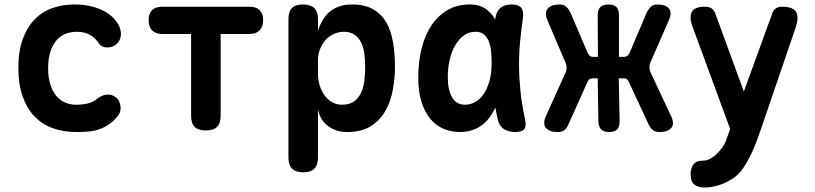

<svg xmlns="http://www.w3.org/2000/svg" viewBox="-20 -580 3640 858"><path d="M62 -277Q62 -352 82 -406Q102 -460 135.5 -494Q169 -528 214.5 -544Q260 -560 312 -560Q355 -560 389 -551.5Q423 -543 448.5 -528.5Q474 -514 490 -496Q506 -478 514 -460Q525 -432 517.5 -408.5Q510 -385 487 -374Q470 -366 450.5 -368.5Q431 -371 420 -388Q406 -411 381.5 -424.5Q357 -438 323 -438Q298 -438 274.5 -429.5Q251 -421 233.5 -401Q216 -381 205.5 -350Q195 -319 195 -275Q195 -234 205 -202.5Q215 -171 232 -151Q249 -131 271.5 -121.5Q294 -112 320 -112Q347 -112 371.5 -117.5Q396 -123 416 -140Q433 -154 455.5 -157Q478 -160 498 -145Q507 -138 512 -128Q517 -118 518.5 -106Q520 -94 517 -82Q514 -70 505 -60Q486 -37 465 -23Q444 -9 421 -1.5Q398 6 373 8Q348 10 321 10Q264 10 216.5 -7Q169 -24 135 -59Q101 -94 81.5 -148Q62 -202 62 -277Z M834 -428H706Q676 -428 660 -444Q644 -460 644 -490Q644 -519 659.5 -534.5Q675 -550 705 -550H1095Q1125 -550 1140.5 -534.5Q1156 -519 1156 -490Q1156 -460 1140 -444Q1124 -428 1094 -428H966V-63Q966 -29 950 -13Q934 3 900 3Q866 3 850 -13Q834 -29 834 -63Z M1334 -560Q1367 -560 1384 -544Q1401 -528 1401 -495V-444Q1409 -468 1421.5 -489.5Q1434 -511 1452 -526.5Q1470 -542 1495 -551Q1520 -560 1554 -560Q1611 -560 1648.5 -538Q1686 -516 1707 -478.5Q1728 -441 1736.5 -390Q1745 -339 1745 -281Q1745 -231 1735.5 -179Q1726 -127 1702.5 -85Q1679 -43 1637.5 -16.5Q1596 10 1531 10Q1481 10 1445 -17.5Q1409 -45 1401 -92V124Q1401 157 1385 173.5Q1369 190 1335 190Q1301 190 1285 173.5Q1269 157 1269 124V-495Q1269 -528 1284.5 -544Q1300 -560 1334 -560ZM1517 -438Q1494 -438 1472.5 -428.5Q1451 -419 1435.5 -402Q1420 -385 1410.5 -361.5Q1401 -338 1401 -310V-249Q1401 -223 1408.5 -198.5Q1416 -174 1430 -154.5Q1444 -135 1464 -123.5Q1484 -112 1508 -112Q1542 -112 1562.5 -127Q1583 -142 1594 -166.5Q1605 -191 1608.5 -221Q1612 -251 1612 -280Q1612 -309 1608.5 -337.5Q1605 -366 1594.5 -388.5Q1584 -411 1565 -424.5Q1546 -438 1517 -438Z M2034 10Q1998 10 1964.5 -3.5Q1931 -17 1905.5 -46Q1880 -75 1864.5 -121.5Q1849 -168 1849 -234Q1849 -301 1863.5 -361Q1878 -421 1907 -465Q1936 -509 1979 -534.5Q2022 -560 2079 -560Q2126 -560 2155 -537Q2178 -519 2193 -493Q2194 -497 2194 -501Q2199 -531 2217.5 -545.5Q2236 -560 2266 -560Q2297 -560 2309 -545.5Q2321 -531 2317 -501Q2309 -446 2304 -392Q2299 -338 2299.5 -283.5Q2300 -229 2306 -171Q2312 -113 2326 -48Q2333 -18 2323.5 -4Q2314 10 2283 10Q2252 10 2231 -4Q2210 -18 2204 -48Q2198 -74 2194 -99Q2189 -89 2183 -79Q2160 -37 2123 -13.5Q2086 10 2034 10ZM2059 -112Q2081 -112 2102.5 -123.5Q2124 -135 2140.5 -158.5Q2157 -182 2167 -217Q2177 -252 2177 -299Q2177 -326 2174.5 -351.5Q2172 -377 2164 -396Q2156 -415 2142 -426.5Q2128 -438 2105 -438Q2076 -438 2053.5 -422Q2031 -406 2014.5 -378Q1998 -350 1989.5 -313Q1981 -276 1981 -234Q1981 -179 2000 -145.5Q2019 -112 2059 -112Z M2521 -26Q2514 -8 2503 1Q2492 10 2473 10Q2435 10 2419.5 -8.5Q2404 -27 2420 -62L2507 -255Q2512 -265 2512 -277.5Q2512 -290 2507 -300L2427 -488Q2412 -523 2427.5 -541.5Q2443 -560 2481 -560Q2500 -560 2510.5 -550Q2521 -540 2529 -524L2606 -344Q2610 -336 2615 -331Q2620 -326 2630 -326H2652L2651 -513Q2651 -537 2663 -548.5Q2675 -560 2699 -560Q2723 -560 2734.5 -548.5Q2746 -537 2746 -513V-326H2768Q2778 -326 2784 -331Q2790 -336 2794 -345L2870 -524Q2878 -540 2888.5 -550Q2899 -560 2917 -560Q2955 -560 2969.5 -541.5Q2984 -523 2969 -490L2887 -302Q2882 -292 2882 -280Q2882 -268 2887 -257L2979 -61Q2995 -27 2980 -8.5Q2965 10 2927 10Q2908 10 2897 1Q2886 -8 2878 -25L2791 -212Q2787 -221 2782 -225.5Q2777 -230 2767 -230H2745L2749 -37Q2749 -13 2737.5 -1.5Q2726 10 2702 10Q2678 10 2666.5 -1.5Q2655 -13 2654 -37L2651 -230H2629Q2619 -230 2613.5 -225.5Q2608 -221 2604 -211Z M3431 -520Q3436 -535 3447 -542.5Q3458 -550 3475 -550Q3510 -550 3527 -538Q3544 -526 3544 -500Q3544 -492 3542 -482Q3540 -472 3537 -461L3376 10Q3369 31 3358 59.5Q3347 88 3333 116.5Q3319 145 3301.5 170.5Q3284 196 3264 211Q3230 236 3194 247Q3158 258 3130 258Q3098 258 3082 244Q3066 230 3066 199V197Q3067 170 3079.5 154Q3092 138 3119 138Q3136 138 3149.5 131.5Q3163 125 3175 115Q3188 103 3196.5 93Q3205 83 3212 72.5Q3219 62 3223.5 50.5Q3228 39 3233 24L3243 -3L3074 -463Q3070 -474 3068 -484Q3066 -494 3066 -502Q3066 -527 3082 -538.5Q3098 -550 3127 -550Q3149 -550 3160 -542.5Q3171 -535 3176 -521L3304 -171Z"/></svg>

Font: Maple Mono
Style: Bold
Weight: 700
Monospace: yes
Designer: subframe7536
Version: Version 7.200